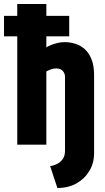

<svg xmlns="http://www.w3.org/2000/svg" viewBox="-20 -720 525 957"><path d="M0 -641V-539H325V-641ZM302 -510Q283 -510 265 -505.5Q247 -501 233 -495Q219 -489 211 -484V-700H66V1H211V-364Q219 -368 225.5 -371Q232 -374 238 -375.5Q244 -377 249.5 -378Q255 -379 260 -379Q270 -379 278.5 -376Q287 -373 292.5 -367Q298 -361 301 -353.5Q304 -346 304 -337V32Q304 56 293.5 71.5Q283 87 266.5 96Q250 105 230 108L266 217Q321 217 361.5 194Q402 171 425.5 132Q449 93 449 43V-345Q449 -393 436 -425Q423 -457 402 -475.5Q381 -494 355 -502Q329 -510 302 -510Z"/></svg>

Font: Advent Pro ExtraBold
Style: Regular
Weight: 800
Designer: VivaRado, Andreas Kalpakidis
Foundry: VivaRado, Andreas Kalpakidis
Version: Version 3.000